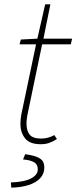

<svg xmlns="http://www.w3.org/2000/svg" viewBox="-20 -656 352 884"><path d="M168 8Q116 8 95 -19.5Q74 -47 74 -84Q74 -96 75 -106Q76 -116 78 -128L146 -452H70L76 -474L152 -478L188 -636H212L180 -478H312L306 -452H174L106 -126Q105 -117 103.5 -108Q102 -99 102 -88Q102 -54 116.5 -36Q131 -18 170 -18Q187 -18 202.5 -22.5Q218 -27 230 -34L242 -16Q229 -7 210.5 0.5Q192 8 168 8ZM32 208 30 184Q92 182 123 165.5Q154 149 154 124Q154 101 137 91Q120 81 86 78L96 54Q132 59 151 67Q170 75 177 86.5Q184 98 184 116Q184 144 165 164.5Q146 185 111.5 196Q77 207 32 208Z"/></svg>

Font: Source Sans 3 ExtraLight ExtraLight
Style: Italic
Weight: 250
Italic angle: -11°
Version: Version 3.052;hotconv 1.1.0;makeotfexe 2.6.0